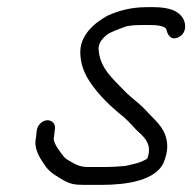

<svg xmlns="http://www.w3.org/2000/svg" viewBox="-20 -505 538 537"><path d="M277.8 -38H223.8C197.8 -38 181.5 -51.2 165.9 -60C154 -69.3 148.4 -81.4 139.5 -93C135.6 -100 128.7 -111.2 130.7 -120C132 -129.6 133 -138 133.9 -147C134.9 -167.4 109.4 -177.5 91.6 -158.5C79.6 -145.7 83.5 -132.2 79.8 -116C74.8 -83.7 95.2 -58.1 108.8 -38C121.6 -21.4 137.1 -13.1 157.2 -1C175.4 9.3 188.6 12 212.2 12H266.2C328.6 12 421.5 1.7 440.2 -57C448.2 -79.2 449.3 -96.6 446.1 -113C439 -150.9 411 -170.6 388.3 -196C370.7 -215.7 346.8 -231.2 327.9 -251C297.1 -283.9 259.5 -312.7 255.7 -367C254.7 -386.5 269.8 -400.4 280.4 -409C295.3 -418.1 312.3 -423.2 329.3 -430C341.7 -434.5 363.4 -435 379.4 -435H398.4C415.9 -435 444.6 -433.8 446 -420C449.3 -407.5 458.1 -390.4 479.6 -401C497.3 -409.7 500.3 -428 496.3 -443C487.1 -472.9 455.9 -485 410 -485H391C347.4 -485 312.7 -475.5 280.4 -461C244.8 -441.5 201.5 -405.8 204.7 -354C205.6 -330.4 212.5 -309.6 222.2 -291C244.1 -252.4 277 -219 310.9 -190C330.4 -175.2 344.8 -160.1 360 -143C379.3 -124.7 407.5 -105 392.5 -63C392.4 -62.3 391.5 -61.3 389.9 -60C378.2 -53.6 369.8 -50.1 356.9 -47C344.3 -44.6 333.4 -40 319.2 -40C306.2 -38.7 291.5 -38 277.8 -38Z"/></svg>

Font: HoneyBee
Style: BookIt
Weight: 300
Foundry: Cannot Into Space Fonts
Version: Version 0.89